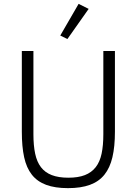

<svg xmlns="http://www.w3.org/2000/svg" viewBox="-20 -962 708 994"><path d="M153 -698V-267Q153 -209 162 -166.5Q171 -124 192 -96.5Q213 -69 248 -55.5Q283 -42 334 -42Q385 -42 419.5 -55.5Q454 -69 475.5 -96.5Q497 -124 506 -166.5Q515 -209 515 -267V-698H575V-280Q575 -203 562 -148Q549 -93 520.5 -57.5Q492 -22 445.5 -5Q399 12 332 12Q265 12 219 -5Q173 -22 145 -57.5Q117 -93 105 -148Q93 -203 93 -280V-698ZM329 -760 292 -778 387 -942 439 -916Z"/></svg>

Font: IBM Plex Sans Thai Looped Light
Style: Regular
Weight: 300
Designer: Mike Abbink, Paul van der Laan, Pieter van Rosmalen, Ben Mitchell, Mark Frömberg
Foundry: Bold Monday
Version: Version 1.1